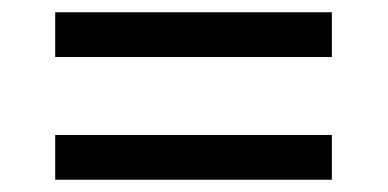

<svg xmlns="http://www.w3.org/2000/svg" viewBox="-20 -479 632 313"><path d="M70 -459H521V-386H70ZM70 -259H521V-186H70Z"/></svg>

Font: lmalayalam05
Style: Book
Weight: 400
Designer: Jelle Bosma - Monotype Design Team
Foundry: Monotype Imaging Inc.
Version: Version 2.003